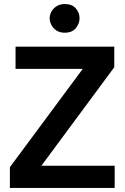

<svg xmlns="http://www.w3.org/2000/svg" viewBox="-20 -931 617 951"><path d="M29 -103 390 -590H57V-700H546V-598L185 -110H548V0H29ZM226 -841Q226 -857 234.5 -873Q243 -889 260 -900Q277 -911 301 -911Q337 -911 355.5 -889.5Q374 -868 374 -841Q374 -814 355.5 -791.5Q337 -769 301 -769Q276 -769 259.5 -780Q243 -791 234.5 -807.5Q226 -824 226 -841Z"/></svg>

Font: Moderustic SemiBold
Style: Regular
Weight: 600
Designer: Tural Alisoy
Foundry: TAFT Foundry
Version: Version 2.120